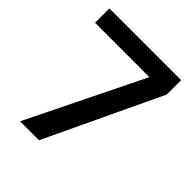

<svg xmlns="http://www.w3.org/2000/svg" viewBox="-188 -783 897 897"><g transform="rotate(45 260.5 -334.0)"><path d="M93 0 374 -573H15V-668H489V-573L218 0Z"/></g></svg>

Font: Atkinson Hyperlegible Next Medium
Style: Regular
Weight: 500
Designer: Elliott Scott, Megan Eiswerth, Linus Boman, Theodore Petrosky, Letters from Sweden
Foundry: Applied Design Works, Letters from Sweden
Version: Version 2.001